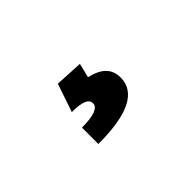

<svg xmlns="http://www.w3.org/2000/svg" viewBox="-26 -204 639 639"><g transform="rotate(-45 293.0 115.5)"><path d="M186 234.4V157.2Q228 157.2 248.8 149.2Q269.5 141.1 269.5 126Q269.5 111.3 252.2 104Q234.9 96.7 198.7 96.7L232.4 -2.9L331.1 2.4L318.8 52.7Q357.4 61.5 376.2 80.6Q395 99.6 395 130.4Q395 182.1 343 208.3Q291 234.4 186 234.4Z"/></g></svg>

Font: Cascadia Code
Style: Regular
Weight: 400
Monospace: yes
Designer: Aaron Bell
Foundry: Saja Typeworks
Version: Version 2106.017